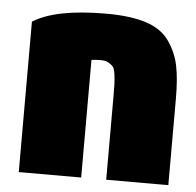

<svg xmlns="http://www.w3.org/2000/svg" viewBox="-46 -604 680 665"><g transform="rotate(5 294.5 -271.5)"><path d="M563 15H347V-255Q347 -261 347 -272Q347 -303 346.5 -317.5Q346 -332 343.5 -351Q341 -370 335.5 -377Q330 -384 319.5 -390Q309 -396 293 -396Q273 -396 260 -394V15H43V-508Q122 -558 297 -558Q382 -558 436 -540.5Q490 -523 517 -484.5Q544 -446 553.5 -401Q563 -356 563 -286Z"/></g></svg>

Font: Repo
Style: ExtraBlack
Weight: 1000
Designer: Stefan Peev
Foundry: Context Ltd
Version: Version 001.000